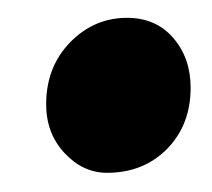

<svg xmlns="http://www.w3.org/2000/svg" viewBox="-20 -480 232 210"><path d="M30.5 -367.5Q31 -407.5 57 -434Q83 -460.5 119 -460.5Q150.5 -460.5 169.5 -438.5Q188.5 -416.5 188.5 -384Q188.5 -343.5 162.8 -317.2Q137 -291 97 -291Q70.5 -291 50.2 -313Q30 -335 30.5 -367.5Z"/></svg>

Font: Merriweather 20pt Black
Style: Italic
Weight: 900
Italic angle: -7.8°
Version: Version 2.101